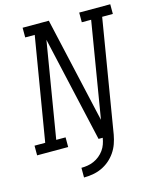

<svg xmlns="http://www.w3.org/2000/svg" viewBox="-147 -826 903 1111"><g transform="rotate(-15 304.5 -270.5)"><path d="M216 194V136Q234 136 253 133Q272 130 290.5 122Q309 114 325 101Q341 88 352.5 72Q364 56 370.5 37.5Q377 19 380 0H355L283 -318L212 -632L117 -58H173V0H-13V-58H51L154 -677H97V-735H254L384 -160L397 -103L492 -677H436V-735H622V-677H558L446 0Q441 27 432 52.5Q423 78 407 101.5Q391 125 369 143.5Q347 162 321.5 173.5Q296 185 269 189.5Q242 194 216 194Z"/></g></svg>

Font: Iosevka Slab LtExObl
Style: Regular
Weight: 300
Width: 7
Italic angle: -9°
Monospace: yes
Designer: Belleve Invis
Foundry: Belleve Invis
Version: Version 11.1.0; ttfautohint (v1.8.3)